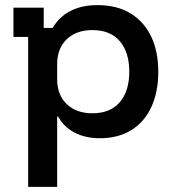

<svg xmlns="http://www.w3.org/2000/svg" viewBox="-20 -530 672 750"><path d="M90 200V-385.8H32.5V-500H150.8V-420.8H185.8Q210.8 -464.2 255 -487.1Q299.2 -510 360.8 -510Q436.7 -510 489.6 -477.9Q542.5 -445.8 570.4 -387.5Q598.3 -329.2 598.3 -250Q598.3 -170.8 571.2 -112.1Q544.2 -53.3 492.9 -21.7Q441.7 10 370 10Q313.3 10 271.2 -12.1Q229.2 -34.2 206.7 -75H203.3V200ZM340.8 -87.5Q410.8 -87.5 447.9 -130.8Q485 -174.2 485 -250Q485 -325.8 447.9 -369.2Q410.8 -412.5 340.8 -412.5Q278.3 -412.5 240.8 -376.7Q203.3 -340.8 203.3 -280V-220Q203.3 -159.2 240.8 -123.3Q278.3 -87.5 340.8 -87.5Z"/></svg>

Font: Funnel Display Light Medium
Style: Regular
Weight: 500
Version: Version 1.000